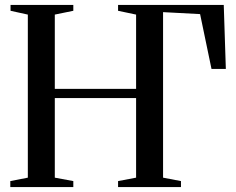

<svg xmlns="http://www.w3.org/2000/svg" viewBox="-20 -763 963 783"><path d="M22 0V-24.5L93.5 -38.5V-703.5L23 -719V-743H279V-719L203.5 -703.5V-400.5H535V-703.5L461.5 -719V-743H892.5L901 -482H842.5L796 -705.5L645 -713.5V-38.5L718 -24.5V0H461.5V-24.5L535 -38.5V-363H203.5V-38.5L279 -24.5V0Z"/></svg>

Font: Merriweather 120pt
Style: Regular
Weight: 400
Version: Version 2.100